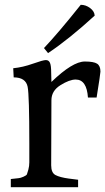

<svg xmlns="http://www.w3.org/2000/svg" viewBox="-20 -779 438 799"><path d="M163 -579Q221 -640 316 -759Q337 -759 355 -745.5Q373 -732 374 -714Q267 -616 180 -558ZM194 -362 193 -91Q193 -60 211 -50.5Q229 -41 265.5 -36Q302 -31 305 -31V0H25V-34Q49 -37 57 -37.5Q65 -38 77.5 -43.5Q90 -49 92 -53.5Q94 -58 98 -73Q102 -88 102 -103V-182Q102 -383 95 -418Q87 -457 37 -457L35 -495Q75 -499 117 -514Q159 -529 171 -529Q183 -529 188 -517.5Q193 -506 193 -476L194 -438Q282 -523 333 -523Q370 -523 384 -514Q398 -505 398 -481Q398 -473 382 -373H346Q341 -448 295 -448Q269 -448 231.5 -424.5Q194 -401 194 -362Z"/></svg>

Font: Prociono
Style: Regular
Weight: 400
Designer: Barry Schwartz
Foundry: The Crud Factory
Version: Version 2.301